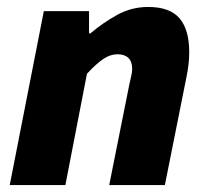

<svg xmlns="http://www.w3.org/2000/svg" viewBox="-20 -532 602 552"><path d="M8 0 106 -500H236V-436H240Q275 -466 316.5 -489Q358 -512 406 -512Q468 -512 496 -479.5Q524 -447 524 -382Q524 -348 516 -310L454 0H294L352 -290Q355 -304 357.5 -314.5Q360 -325 360 -334Q360 -355 349 -365.5Q338 -376 318 -376Q297 -376 277 -362.5Q257 -349 230 -320L168 0Z"/></svg>

Font: mr_Source Sans Pro
Style: Italic
Weight: 900
Italic angle: -11°
Designer: Paul D. Hunt
Foundry: Adobe Systems Incorporated
Version: Version 1.076;July 10, 2024;FontCreator 11.5.0.2430 64-bit